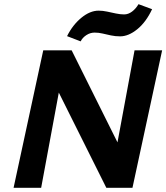

<svg xmlns="http://www.w3.org/2000/svg" viewBox="-20 -899 796 919"><path d="M45 0 187 -658H299L177 0ZM554 0H489L212 -555L237 -658H323L582 -138ZM756 -658 614 0H502L624 -658ZM366 -701 301 -726Q328 -780 369.5 -814Q411 -848 452 -848Q472 -848 492.5 -843.5Q513 -839 534.5 -834.5Q556 -830 574 -830Q594 -830 612 -843.5Q630 -857 643 -879L708 -855Q679 -793 637 -759Q595 -725 555 -725Q532 -725 511 -729.5Q490 -734 471 -738.5Q452 -743 433 -743Q412 -743 393.5 -731Q375 -719 366 -701Z"/></svg>

Font: Ysabeau Office ExtraBold
Style: Italic
Weight: 800
Italic angle: -12°
Designer: Christian Thalmann (Catharsis Fonts)
Version: Version 2.001;gftools[0.9.30]; featfreeze: tnum,lnum,ss02